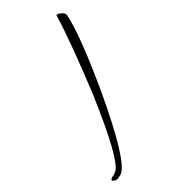

<svg xmlns="http://www.w3.org/2000/svg" viewBox="-73 -430 480 541"><g transform="rotate(15 167.0 -159.0)"><path d="M302 51Q299 51 299 46Q299 42 302 35L304 24Q304 -13 188 -168Q140 -230 101 -277Q62 -324 32 -356Q30 -356 30 -358Q30 -363 39 -366Q45 -369 51 -369Q56 -369 59 -366Q110 -321 211 -178Q321 -20 321 24Q321 30 316 42Q310 51 302 51Z"/></g></svg>

Font: Puppies Play
Style: Regular
Weight: 400
Designer: Robert E. Leuschke
Foundry: Robert E. Leuschke
Version: Version 1.010; ttfautohint (v1.8.3)